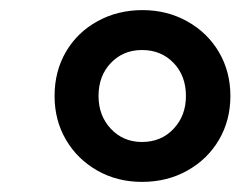

<svg xmlns="http://www.w3.org/2000/svg" viewBox="-20 -739 476 380"><path d="M261 -379Q212 -379 172.5 -401.5Q133 -424 110.5 -462.5Q88 -501 88 -549Q88 -598 110.5 -636.5Q133 -675 173 -697Q213 -719 262 -719Q311 -719 351 -696.5Q391 -674 413.5 -635.5Q436 -597 436 -549Q436 -501 413.5 -462.5Q391 -424 351 -401.5Q311 -379 261 -379ZM261 -458Q299 -458 323.5 -484Q348 -510 348 -549Q348 -589 323.5 -614.5Q299 -640 261 -640Q224 -640 199.5 -614.5Q175 -589 175 -549Q175 -510 199.5 -484Q224 -458 261 -458Z"/></svg>

Font: Nunito Sans 7pt Expanded
Style: Bold Italic
Weight: 700
Width: 7
Italic angle: -9°
Designer: Vernon Adams
Foundry: Vernon Adams
Version: Version 3.101;gftools[0.9.27]